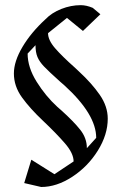

<svg xmlns="http://www.w3.org/2000/svg" viewBox="-20 -665 483 763"><path d="M76.2 62.5 104.5 -30.3 196.3 27.3 272.5 -23.4Q272.5 -55.7 237.8 -95.7Q203.1 -135.7 150.4 -185.5Q99.6 -233.4 67.4 -277.8Q35.2 -322.3 35.2 -373Q35.2 -420.9 69.3 -478.5Q103.5 -536.1 161.1 -588.9Q185.5 -614.3 223.6 -629.4Q261.7 -644.5 300.8 -644.5Q323.2 -644.5 348.6 -633.8L378.9 -608.4L309.6 -542L246.1 -593.8L170.9 -533.2Q170.9 -505.9 198.7 -473.6Q226.6 -441.4 277.3 -396.5L293.9 -380.9Q344.7 -334 376.5 -288.1Q408.2 -242.2 408.2 -193.4Q408.2 -129.9 368.7 -66.4Q329.1 -2.9 267.1 37.6Q205.1 78.1 143.6 78.1ZM235.4 -326.2 219.7 -339.8Q172.9 -381.8 154.8 -400.9Q136.7 -419.9 128.9 -438.5Q121.1 -457 121.1 -485.4L89.8 -452.1Q89.8 -397.5 125.5 -340.3Q161.1 -283.2 208 -240.2L223.6 -226.6Q272.5 -182.6 298.8 -149.4Q325.2 -116.2 325.2 -76.2L362.3 -117.2Q362.3 -210.9 235.4 -326.2Z"/></svg>

Font: Comprehension Dark
Style: Regular
Weight: 700
Designer: Alfredo Marco Pradil
Foundry: Alfredo Marco Pradil
Version: 1.0